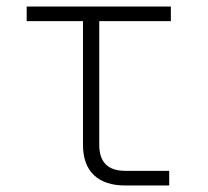

<svg xmlns="http://www.w3.org/2000/svg" viewBox="-20 -570 640 590"><path d="M365 0Q302 0 268.5 -32Q235 -64 235 -125V-505H62V-550H505V-505H285V-125Q285 -45 365 -45H500V0Z"/></svg>

Font: JetBrains Mono NL Thin
Style: Regular
Weight: 100
Monospace: yes
Designer: Philipp Nurullin, Konstantin Bulenkov
Foundry: JetBrains
Version: Version 2.305; ttfautohint (v1.8.4.7-5d5b)